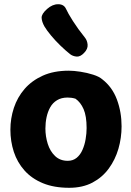

<svg xmlns="http://www.w3.org/2000/svg" viewBox="-20 -891 628 918"><path d="M308.9 -553Q332.7 -553 364.6 -548.1Q396.6 -543.2 425.5 -533.9Q454.4 -524.7 469.2 -511.7Q516.8 -474.7 539.1 -414.9Q561.3 -355.1 561.3 -287Q561.3 -232 546.2 -179.7Q531 -127.4 500.1 -85.2Q469.2 -42.9 422.1 -18Q374.9 6.9 310.9 6.9Q238.1 6.9 184.9 -15.1Q131.7 -37.1 97.1 -75.9Q62.6 -114.7 46.1 -164.9Q29.7 -215.2 29.7 -271Q29.7 -324.6 46.3 -375.1Q63 -425.7 97.4 -465.6Q131.8 -505.4 184.4 -529.2Q237.1 -553 308.9 -553ZM197.1 -276.4Q197.1 -238.9 208.3 -203.3Q219.4 -167.8 243.4 -144.9Q267.3 -122.1 304 -122.1Q329 -122.1 346.6 -136.5Q364.1 -150.9 374.4 -174.6Q384.8 -198.2 389.4 -225.8Q394.1 -253.4 394.1 -278.9Q394.1 -336 379.7 -369.2Q365.2 -402.3 340.8 -419.1Q330.1 -422.3 321.5 -423.4Q312.9 -424.6 303 -424.6Q273.7 -424.6 252.9 -412Q232.1 -399.4 220.2 -378.2Q208.3 -357 202.7 -330.8Q197.1 -304.7 197.1 -276.4ZM382.3 -638.4Q364 -618.7 345.8 -620.5Q327.6 -622.3 315 -632.2Q293.9 -648.9 269.2 -672.7Q244.6 -696.4 223.8 -721.5Q203 -746.6 192.2 -765Q179.9 -787.1 179 -805.7Q178.1 -824.3 205.3 -848.3Q231 -871 258.4 -870.8Q285.8 -870.7 295.8 -848.2Q304.4 -828.7 328.6 -790.6Q352.8 -752.4 385.4 -712.1Q397.2 -697.8 398.9 -677.4Q400.6 -657 382.3 -638.4Z"/></svg>

Font: Playpen Sans Arabic
Style: Regular
Weight: 400
Designer: Azza Alameddine, Laura Meseguer, Veronika Burian, José Scaglione
Foundry: TypeTogether
Version: Version 2.000